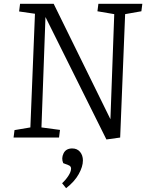

<svg xmlns="http://www.w3.org/2000/svg" viewBox="-20 -720 774 1005"><path d="M558 -96 578 -646 490 -661 495 -700H725L720 -661L635 -646L609 0L537 10L218 -631L197 -53L294 -40L289 0H51L56 -39L139 -53L163 -648L80 -660L85 -700H261ZM326 265 305 239Q323 223 337.5 201Q352 179 352 162Q352 149 337 144L311 134Q300 109 312.5 83Q325 57 358 57Q384 57 399 75Q414 93 414 120Q414 152 392 191.5Q370 231 326 265Z"/></svg>

Font: Literata 12pt Light
Style: Italic
Weight: 300
Italic angle: -2°
Designer: Latin by Veronika Burian and Jose Scaglione. Greek by Irene Vlachou. Cyrillic by Vera Evstafieva
Foundry: TypeTogether
Version: Version 3.002